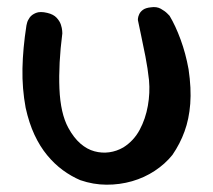

<svg xmlns="http://www.w3.org/2000/svg" viewBox="-20 -513 595 536"><path d="M204 -10.1Q178.9 -20.8 155.2 -38.1Q131.6 -55.5 111.6 -79.8Q91.5 -104.1 76.2 -136.8Q61 -169.5 51.6 -212.1Q41.6 -265.8 42.7 -321.7Q43.8 -377.6 53.8 -442Q53.8 -442 55.5 -449Q57.2 -456 62.9 -464.1Q68.6 -472.1 80.4 -476.9Q92.1 -481.8 112.1 -477Q129.2 -473 138.1 -463.4Q146.9 -453.8 150 -444.1Q153.1 -434.4 153.6 -427.1Q154 -419.8 154 -419.8Q143.1 -335.4 145.9 -265.8Q148.8 -196.1 170.8 -156Q185.8 -128.5 204.4 -112.3Q223 -96.1 243.8 -90.6Q264.6 -85 285.2 -87.9Q305.9 -90.8 324.5 -101.6Q353.6 -120 370 -150.7Q386.4 -181.4 392.8 -217.8Q399.2 -254.1 396 -289.1Q392.5 -321.8 386 -355.2Q379.5 -388.6 373.6 -415.8Q367.8 -443 364.9 -457.2Q364.9 -457.2 365.2 -461.9Q365.6 -466.6 368.6 -473.2Q371.5 -479.9 379.1 -485.6Q386.8 -491.2 401.5 -492.6Q417.1 -495 428.8 -488.6Q440.4 -482.1 446.9 -475.5Q453.4 -468.9 453.4 -468.9Q469.9 -441.5 484.1 -402.8Q498.4 -364.1 506.4 -319.8Q514.4 -265.8 511.1 -223.2Q507.8 -180.6 495.2 -146.2Q482.8 -111.8 461.4 -80.6Q440.9 -55.1 412 -36.1Q383.1 -17 348.7 -7.1Q314.2 2.8 277.4 2.6Q240.5 2.5 204 -10.1Z"/></svg>

Font: Sour Gummy Black
Style: Regular
Weight: 900
Version: Version 1.000